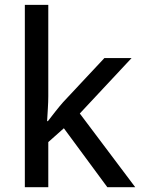

<svg xmlns="http://www.w3.org/2000/svg" viewBox="-20 -780 589 800"><path d="M181.2 -759.8V-378.9Q181.2 -356.4 179.4 -327.9Q177.7 -299.3 176.3 -275.4H179.7Q190.9 -290 209.7 -314Q228.5 -337.9 243.2 -354.5L415 -538.1H528.3L312.5 -307.1L543.5 0H427.2L246.1 -245.6L181.2 -188V0H83.5V-759.8Z"/></svg>

Font: Open Sans Medium
Style: Regular
Weight: 500
Designer: Monotype Design Team
Foundry: Monotype Imaging Inc.
Version: Version 3.000